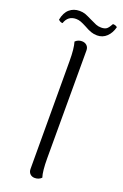

<svg xmlns="http://www.w3.org/2000/svg" viewBox="-179 -883 602 941"><g transform="rotate(20 122.5 -412.5)"><path d="M102 -25 101 -587Q101 -652 91 -685Q105 -699 125 -699Q141 -699 151 -689.5Q161 -680 161 -664V-103Q161 -34 171 -4Q157 10 136 10Q121 10 111.5 0.5Q102 -9 102 -25ZM184 -751Q167 -751 151.5 -756.5Q136 -762 117 -773Q98 -783 86 -787.5Q74 -792 61 -792Q19 -792 5 -750H3Q-7 -750 -17 -760Q-10 -798 11.5 -816.5Q33 -835 64 -835Q81 -835 94.5 -830Q108 -825 130 -814Q150 -804 162.5 -799Q175 -794 190 -794Q210 -794 219.5 -802.5Q229 -811 239 -830Q254 -830 262 -822Q254 -790 233.5 -770.5Q213 -751 184 -751Z"/></g></svg>

Font: Arima Madurai Light
Style: Regular
Weight: 300
Designer: Joana Correia and Natanael Gama
Foundry: NDISCOVER
Version: Version 1.020